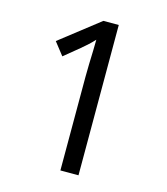

<svg xmlns="http://www.w3.org/2000/svg" viewBox="-108 -798 766 881"><g transform="rotate(15 275.5 -357.0)"><path d="M261 0V-446Q261 -474 262 -506.5Q263 -539 264 -569.5Q265 -600 265 -622Q249 -605 237.5 -594.5Q226 -584 206 -567L134 -508L87 -568L274 -714H347V0Z"/></g></svg>

Font: lbangla85
Style: Book
Weight: 400
Designer: Jelle Bosma - Monotype Design Team
Foundry: Monotype Imaging Inc.
Version: Version 2.003